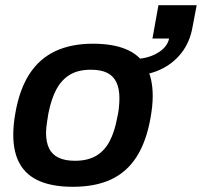

<svg xmlns="http://www.w3.org/2000/svg" viewBox="-20 -706 776 738"><path d="M260 12Q184 12 133 -9.5Q82 -31 56.5 -75.5Q31 -120 31 -188Q31 -207 33 -228Q35 -249 39 -271Q55 -363 93.5 -422Q132 -481 193 -509.5Q254 -538 337 -538Q414 -538 465 -516.5Q516 -495 541.5 -450.5Q567 -406 567 -337Q567 -318 565 -298Q563 -278 559 -255Q543 -163 505.5 -104Q468 -45 407.5 -16.5Q347 12 260 12ZM268 -88Q316 -88 348.5 -106.5Q381 -125 401 -162.5Q421 -200 431 -256Q435 -274 436.5 -287Q438 -300 438.5 -310Q439 -320 439 -329Q439 -365 427.5 -389.5Q416 -414 392 -426Q368 -438 329 -438Q281 -438 249 -419Q217 -400 197 -363Q177 -326 166 -270Q163 -252 161 -238.5Q159 -225 158 -215Q157 -205 157 -196Q157 -160 168.5 -136Q180 -112 205 -100Q230 -88 268 -88ZM480 -415 491 -479Q545 -479 584 -501.5Q623 -524 630 -558H566L589 -686H736L720 -602Q710 -544 677 -502Q644 -460 594 -437.5Q544 -415 480 -415Z"/></svg>

Font: Archivo SemiBold SemiBold
Style: Italic
Weight: 600
Italic angle: -10°
Version: Version 2.001